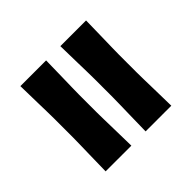

<svg xmlns="http://www.w3.org/2000/svg" viewBox="-61 -585 609 609"><g transform="rotate(45 243.0 -280.5)"><path d="M51.6 -248.8Q99.4 -247.8 126.5 -247.3Q153.6 -246.8 170.4 -246.3Q187.3 -245.8 202.9 -245.8Q218.6 -245.8 242.3 -245.8Q267.1 -245.8 282.7 -245.8Q298.3 -245.8 315 -246.3Q331.6 -246.8 359.1 -247.3Q386.5 -247.8 434 -248.8V-133.4Q386.3 -134.4 359 -134.9Q331.8 -135.4 315.2 -135.9Q298.6 -136.4 283.1 -136.4Q267.6 -136.4 243 -136.4Q217.3 -136.4 201.1 -136.4Q184.9 -136.4 167.9 -135.9Q150.9 -135.4 124.5 -134.9Q98.1 -134.4 51.6 -133.4ZM51.6 -428Q99.4 -427 126.5 -426.5Q153.6 -426 170.4 -425.5Q187.3 -425 202.9 -425Q218.6 -425 242.3 -425Q267.1 -425 282.7 -425Q298.3 -425 315 -425.5Q331.6 -426 359.1 -426.5Q386.5 -427 434 -428V-312.7Q386.3 -313.7 359 -314.2Q331.8 -314.7 315.2 -315.2Q298.6 -315.7 283.1 -315.7Q267.6 -315.7 243 -315.7Q217.3 -315.7 201.1 -315.7Q184.9 -315.7 167.9 -315.2Q150.9 -314.7 124.5 -314.2Q98.1 -313.7 51.6 -312.7Z"/></g></svg>

Font: Ojuju ExtraLight
Style: Regular
Weight: 200
Designer: Chisaokwu Joboson, Mirko Velimirovic
Foundry: Udi Foundry
Version: Version 1.000